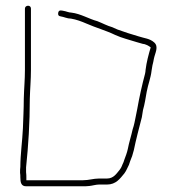

<svg xmlns="http://www.w3.org/2000/svg" viewBox="-20 -667 616 670"><path d="M67 -637V-424C67 -388 64 -360 63 -322C63 -287 61 -252 60 -220C58 -175 51 -128 51 -85C50 -78 50 -71 50 -64C51 -59 51 -53 51 -48C51 -30 54 -17 71 -17H269C277 -17 285 -17 292 -18C302 -19 315 -23 325 -23H353C385 -23 399 -44 414 -62C422 -73 423 -79 430 -92L434 -104C439 -115 444 -130 447 -143C455 -182 465 -219 475 -258L479 -283C485 -304 488 -324 492 -347C497 -374 506 -394 509 -421L512 -439C514 -447 516 -455 517 -462C521 -482 535 -504 518 -519C502 -533 485 -533 464 -540C437 -548 414 -555 390 -564L372 -572C354 -577 338 -586 320 -593C290 -601 262 -619 229 -623C220 -623 210 -628 202 -629C193 -631 185 -633 183 -622C182 -615 184 -611 191 -610C204 -608 214 -602 228 -602C246 -599 265 -592 281 -585C315 -570 349 -561 382 -545C406 -534 429 -529 457 -520L478 -514C486 -514 499 -507 504 -503C505 -502 505 -502 506 -502C499 -479 491 -449 488 -423C488 -418 487 -414 486 -409C476 -372 466 -327 459 -287L454 -262C451 -247 448 -230 443 -216C438 -193 430 -169 426 -147C423 -133 418 -121 414 -110C414 -109 413 -106 411 -101C405 -89 405 -84 398 -75C387 -62 377 -44 353 -44H325C306 -44 290 -38 269 -38H72V-48C72 -53 72 -59 71 -66V-83C79 -159 84 -238 84 -322C85 -359 88 -388 88 -424V-637C88 -643 84 -647 78 -647C72 -647 67 -643 67 -637Z"/></svg>

Font: Electronic
Style: Thn
Weight: 100
Version: Version 1.011